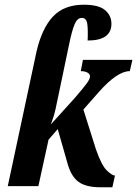

<svg xmlns="http://www.w3.org/2000/svg" viewBox="-20 -790 582 815"><path d="M407 5Q345 5 313.5 -18Q282 -41 267 -95L225 -242L186 -197L143 0H13L135 -571Q158 -670 205 -720Q252 -770 336 -770Q399 -770 426 -747Q453 -724 453 -689Q453 -618 352 -618Q354 -663 350.5 -688.5Q347 -714 327 -714Q308 -714 296.5 -686.5Q285 -659 273 -600L228 -385Q223 -360 216 -328Q209 -296 196 -262L300 -377Q336 -419 349 -437Q362 -455 362 -466Q362 -476 351 -482Q340 -488 323 -488L332 -536H542L531 -488Q478 -488 400 -400L334 -325L387 -157Q410 -90 432.5 -67.5Q455 -45 468 -45L457 5Z"/></svg>

Font: Noto Serif ExtraCondensed
Style: Bold Italic
Weight: 700
Width: 2
Italic angle: -12°
Designer: Monotype Design Team
Foundry: Monotype Imaging Inc.
Version: Version 2.013; ttfautohint (v1.8.4.7-5d5b)